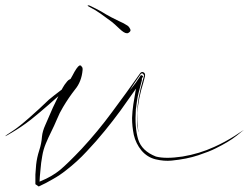

<svg xmlns="http://www.w3.org/2000/svg" viewBox="-62 -666 964 739"><path d="M230.5 -387.7Q245.1 -410.2 251 -410.2Q252 -410.2 252 -410.2Q256.8 -406.2 255.9 -396.5Q252 -351.6 226.6 -321.3Q202.1 -290 180.7 -253.9Q167 -231.4 157.2 -207Q146.5 -181.6 134.8 -158.2Q124 -136.7 114.3 -113.3Q104.5 -89.8 100.6 -65.4Q95.7 -39.1 93.8 -12.7Q90.8 14.6 89.8 42Q77.1 34.2 82 36.1Q86.9 37.1 85 35.2Q85 35.2 85.9 35.2Q87.9 34.2 94.7 31.2Q137.7 13.7 168.9 -11.7Q199.2 -37.1 252 -92.8Q314.5 -160.2 369.1 -234.4Q423.8 -307.6 476.6 -382.8Q482.4 -391.6 490.2 -387.7Q498 -383.8 496.1 -373Q492.2 -359.4 489.3 -346.7Q485.4 -333 481.4 -319.3Q464.8 -255.9 466.8 -206.1Q469.7 -156.2 471.7 -157.2Q469.7 -156.2 466.8 -181.6Q464.8 -206.1 466.8 -239.3Q466.8 -255.9 469.7 -274.4Q471.7 -292 475.6 -307.6Q478.5 -324.2 483.4 -340.8Q488.3 -357.4 492.2 -374Q494.1 -373 490.2 -379.9Q485.4 -386.7 479.5 -380.9Q468.8 -365.2 458 -349.6Q447.3 -334 437.5 -317.4Q449.2 -332 460 -346.7Q469.7 -361.3 480.5 -377Q492.2 -374 487.3 -369.1Q482.4 -363.3 484.4 -358.4Q478.5 -337.9 471.7 -309.6Q464.8 -282.2 460.9 -245.1Q456.1 -175.8 469.7 -129.9Q483.4 -85 538.1 -63.5Q575.2 -53.7 640.6 -63.5Q705.1 -74.2 762.7 -100.6Q803.7 -119.1 840.8 -142.6Q877 -167 877.9 -166Q877 -167 848.6 -143.6Q819.3 -120.1 767.6 -94.7Q745.1 -83 701.2 -68.4Q657.2 -53.7 598.6 -47.9Q570.3 -44.9 537.1 -52.7Q504.9 -60.5 482.4 -86.9Q460.9 -113.3 453.1 -146.5Q446.3 -179.7 446.3 -211.9Q447.3 -238.3 451.2 -264.6Q455.1 -291 460 -317.4Q461.9 -323.2 461.9 -324.2Q461.9 -325.2 459 -321.3Q430.7 -281.2 402.3 -241.2Q373 -201.2 341.8 -163.1Q308.6 -122.1 271.5 -83Q235.4 -43.9 192.4 -10.7Q168 8.8 141.6 23.4Q115.2 39.1 86.9 51.8Q90.8 53.7 90.8 53.7Q90.8 53.7 84 49.8Q74.2 43 74.2 43Q74.2 43 74.2 43Q74.2 24.4 74.2 5.9Q75.2 -12.7 77.1 -32.2Q80.1 -59.6 88.9 -86.9Q97.7 -113.3 99.6 -140.6Q101.6 -161.1 112.3 -184.6Q123 -208 141.6 -252Q174.8 -323.2 186.5 -339.8Q198.2 -356.4 204.1 -359.4Q209 -361.3 213.9 -365.2Q219.7 -369.1 230.5 -387.7Q230.5 -387.7 226.6 -359.4Q222.7 -331.1 219.7 -312.5Q219.7 -312.5 230.5 -387.7ZM237.3 -369.1Q212.9 -339.8 183.6 -313.5Q153.3 -288.1 125 -262.7Q92.8 -234.4 57.6 -206.1Q22.5 -178.7 -15.6 -156.2Q-40 -141.6 -42 -141.6Q-42 -141.6 -42 -141.6Q-42 -141.6 -42 -141.6Q-41 -144.5 -14.6 -161.1Q9.8 -176.8 50.8 -212.9Q90.8 -248 126 -282.2Q132.8 -288.1 146.5 -298.8Q160.2 -309.6 175.8 -321.3Q198.2 -338.9 216.8 -375Q234.4 -409.2 243.2 -413.1Q243.2 -414.1 243.2 -414.1Q244.1 -414.1 244.1 -414.1Q262.7 -417 237.3 -369.1ZM429.7 -538.1Q427.7 -538.1 425.8 -538.1Q416 -538.1 397.5 -555.7Q376 -576.2 368.2 -582Q348.6 -596.7 328.1 -611.3Q306.6 -627 285.2 -637.7Q275.4 -642.6 275.4 -644.5Q275.4 -645.5 276.4 -645.5Q277.3 -645.5 277.3 -645.5Q282.2 -645.5 287.1 -642.6Q307.6 -632.8 327.1 -622.1Q345.7 -610.4 366.2 -599.6Q380.9 -591.8 397.5 -584Q414.1 -577.1 428.7 -567.4Q435.5 -562.5 439.5 -553.7Q440.4 -550.8 440.4 -548.8Q439.5 -543 429.7 -538.1Z"/></svg>

Font: Margalida Font
Style: Regular
Weight: 400
Designer: Mateu Riera. mateurierasureda@hotmail.com
Version: Version 1.0